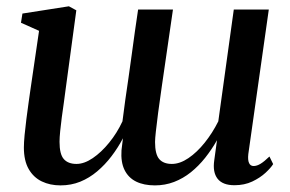

<svg xmlns="http://www.w3.org/2000/svg" viewBox="-20 -564 900 595"><path d="M183 -284.5Q181 -267.5 177.8 -245.5Q174.5 -223.5 171.5 -200.5Q168.5 -177.5 166.5 -157.5Q164.5 -137.5 164.5 -124.5Q164.5 -86 177.8 -71Q191 -56 217 -56Q241 -56 267.5 -74Q294 -92 318.2 -121.8Q342.5 -151.5 359.5 -188Q363.5 -219 368.2 -254Q373 -289 378 -321.5Q383 -356.5 388 -393.2Q393 -430 398 -466Q403 -502 408 -534.5H516Q505.5 -463 497 -403.5Q488.5 -344 481.5 -296.8Q474.5 -249.5 470 -214.2Q465.5 -179 463 -156.5Q460.5 -134 460.5 -124Q460.5 -86 473.5 -71Q486.5 -56 512.5 -56Q537.5 -56 564 -74Q590.5 -92 614.5 -122Q638.5 -152 656.5 -188L704.5 -534.5H813L749.5 -86.5Q747.5 -68 751.8 -58.8Q756 -49.5 766 -49.5Q776 -49.5 787.5 -56.5Q799 -63.5 815 -79L826.5 -55.5Q819.5 -44 802.8 -28.5Q786 -13 761.8 -1.5Q737.5 10 706.5 10Q670 10 654.2 -10.2Q638.5 -30.5 644 -67.5L652.5 -129.5Q636 -100.5 615.8 -75Q595.5 -49.5 571.5 -30.2Q547.5 -11 519.5 -0.2Q491.5 10.5 460 10.5Q426 10.5 402 -1.2Q378 -13 366 -37.2Q354 -61.5 356.5 -98.5L361 -135.5Q345.5 -106 325.5 -79.8Q305.5 -53.5 281.2 -33Q257 -12.5 228.8 -1Q200.5 10.5 167.5 10.5Q135 10.5 109.5 -1.8Q84 -14 69 -40Q54 -66 54 -107Q54 -122 56.2 -145.5Q58.5 -169 61.8 -195.2Q65 -221.5 68.5 -245.2Q72 -269 74 -284L101 -468.5L45 -493.5L49.5 -522L193.5 -544.5L216.5 -532Z"/></svg>

Font: Merriweather 72pt Medium
Style: Italic
Weight: 500
Italic angle: -7.8°
Version: Version 2.101